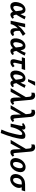

<svg xmlns="http://www.w3.org/2000/svg" viewBox="2248 -3000 1040 5577"><g transform="rotate(90 2768.5 -211.0)"><path d="M163 9Q106 9 76 -23.5Q46 -56 40.5 -109Q35 -162 49 -222Q65 -287 97 -333.5Q129 -380 172 -405Q215 -430 262 -430Q302 -430 326.5 -413Q351 -396 364.5 -368Q378 -340 384.5 -306Q391 -272 395 -237Q400 -195 405 -158.5Q410 -122 420 -99.5Q430 -77 450 -77Q459 -77 471 -81.5Q483 -86 494 -96L523 -55Q504 -31 470.5 -12Q437 7 405 7Q374 7 355 -11.5Q336 -30 325 -60Q314 -90 308.5 -126.5Q303 -163 299 -200Q294 -249 288 -283Q282 -317 272 -334.5Q262 -352 242 -352Q222 -352 206 -334Q190 -316 178.5 -285.5Q167 -255 159 -216Q150 -170 151.5 -139Q153 -108 165 -92Q177 -76 199 -76Q226 -76 255 -99Q284 -122 313 -160Q342 -198 369 -245.5Q396 -293 419 -342.5Q442 -392 460 -436L542 -406Q513 -351 481.5 -292.5Q450 -234 414.5 -180Q379 -126 340 -83.5Q301 -41 257 -16Q213 9 163 9Z M643 0Q655 -84 685.5 -147.5Q716 -211 759.5 -261Q803 -311 854.5 -352Q906 -393 961 -431L1021 -354Q987 -333 946.5 -309Q906 -285 864.5 -256Q823 -227 785.5 -190Q748 -153 720 -106.5Q692 -60 679 0ZM581 0 670 -421H774L664 0ZM899 7Q863 7 836 -14.5Q809 -36 800 -86Q791 -136 807 -223L881 -304Q871 -218 877 -170Q883 -122 899.5 -103Q916 -84 937 -84Q945 -84 955 -85.5Q965 -87 975.5 -91Q986 -95 995 -101L1027 -59Q995 -28 966 -10.5Q937 7 899 7Z M1217 9Q1160 9 1130 -23.5Q1100 -56 1094.5 -109Q1089 -162 1103 -222Q1119 -287 1151 -333.5Q1183 -380 1226 -405Q1269 -430 1316 -430Q1356 -430 1380.5 -413Q1405 -396 1418.5 -368Q1432 -340 1438.5 -306Q1445 -272 1449 -237Q1454 -195 1459 -158.5Q1464 -122 1474 -99.5Q1484 -77 1504 -77Q1513 -77 1525 -81.5Q1537 -86 1548 -96L1577 -55Q1558 -31 1524.5 -12Q1491 7 1459 7Q1428 7 1409 -11.5Q1390 -30 1379 -60Q1368 -90 1362.5 -126.5Q1357 -163 1353 -200Q1348 -249 1342 -283Q1336 -317 1326 -334.5Q1316 -352 1296 -352Q1276 -352 1260 -334Q1244 -316 1232.5 -285.5Q1221 -255 1213 -216Q1204 -170 1205.5 -139Q1207 -108 1219 -92Q1231 -76 1253 -76Q1280 -76 1309 -99Q1338 -122 1367 -160Q1396 -198 1423 -245.5Q1450 -293 1473 -342.5Q1496 -392 1514 -436L1596 -406Q1567 -351 1535.5 -292.5Q1504 -234 1468.5 -180Q1433 -126 1394 -83.5Q1355 -41 1311 -16Q1267 9 1217 9Z M1788 7Q1746 7 1726.5 -10Q1707 -27 1702.5 -51.5Q1698 -76 1701 -98.5Q1704 -121 1707 -132L1775 -411H1864L1806 -141Q1804 -132 1802.5 -116.5Q1801 -101 1805.5 -88Q1810 -75 1826 -75Q1840 -75 1858.5 -86Q1877 -97 1899 -113L1935 -64Q1902 -33 1867 -13Q1832 7 1788 7ZM1642 -325 1670 -416 2013 -421 1983 -320Z M2153 9Q2096 9 2066 -23.5Q2036 -56 2030.5 -109Q2025 -162 2039 -222Q2055 -287 2087 -333.5Q2119 -380 2162 -405Q2205 -430 2252 -430Q2292 -430 2316.5 -413Q2341 -396 2354.5 -368Q2368 -340 2374.5 -306Q2381 -272 2385 -237Q2390 -195 2395 -158.5Q2400 -122 2410 -99.5Q2420 -77 2440 -77Q2449 -77 2461 -81.5Q2473 -86 2484 -96L2513 -55Q2494 -31 2460.5 -12Q2427 7 2395 7Q2364 7 2345 -11.5Q2326 -30 2315 -60Q2304 -90 2298.5 -126.5Q2293 -163 2289 -200Q2284 -249 2278 -283Q2272 -317 2262 -334.5Q2252 -352 2232 -352Q2212 -352 2196 -334Q2180 -316 2168.5 -285.5Q2157 -255 2149 -216Q2140 -170 2141.5 -139Q2143 -108 2155 -92Q2167 -76 2189 -76Q2216 -76 2245 -99Q2274 -122 2303 -160Q2332 -198 2359 -245.5Q2386 -293 2409 -342.5Q2432 -392 2450 -436L2532 -406Q2503 -351 2471.5 -292.5Q2440 -234 2404.5 -180Q2369 -126 2330 -83.5Q2291 -41 2247 -16Q2203 9 2153 9ZM2279 -505 2354 -711H2469L2350 -505Z M2899 7Q2878 7 2859 -2.5Q2840 -12 2828.5 -37.5Q2817 -63 2815 -112L2806 -385L2790 -540Q2786 -578 2768.5 -592.5Q2751 -607 2719 -608Q2708 -609 2694 -607Q2680 -605 2671 -600L2674 -689Q2684 -697 2706.5 -704Q2729 -711 2755 -711Q2783 -711 2810 -699.5Q2837 -688 2856.5 -659Q2876 -630 2880 -577L2920 -132Q2923 -100 2931 -90.5Q2939 -81 2948 -81Q2957 -81 2970 -87Q2983 -93 2993 -103L3027 -59Q2995 -28 2966 -10.5Q2937 7 2899 7ZM2540 0 2821 -477 2837 -351 2647 0Z M3395 7Q3374 7 3355 -2.5Q3336 -12 3324.5 -37.5Q3313 -63 3311 -112L3302 -385L3286 -540Q3282 -578 3264.5 -592.5Q3247 -607 3215 -608Q3204 -609 3190 -607Q3176 -605 3167 -600L3170 -689Q3180 -697 3202.5 -704Q3225 -711 3251 -711Q3279 -711 3306 -699.5Q3333 -688 3352.5 -659Q3372 -630 3376 -577L3416 -132Q3419 -100 3427 -90.5Q3435 -81 3444 -81Q3453 -81 3466 -87Q3479 -93 3489 -103L3523 -59Q3491 -28 3462 -10.5Q3433 7 3395 7ZM3036 0 3317 -477 3333 -351 3143 0Z M3742 269Q3772 203 3792 150Q3812 97 3826.5 48.5Q3841 0 3853.5 -50Q3866 -100 3880 -160Q3895 -224 3899 -262.5Q3903 -301 3895 -319Q3887 -337 3867 -337Q3840 -337 3810.5 -309.5Q3781 -282 3753 -235Q3725 -188 3703 -127.5Q3681 -67 3670 0H3596Q3621 -111 3658 -191.5Q3695 -272 3739 -324.5Q3783 -377 3828.5 -402.5Q3874 -428 3917 -428Q3971 -428 3993 -403Q4015 -378 4013.5 -324Q4012 -270 3993 -182Q3980 -118 3960 -47Q3940 24 3911.5 107Q3883 190 3843 289ZM3570 0 3639 -320Q3641 -326 3640.5 -332Q3640 -338 3636.5 -342Q3633 -346 3623 -346Q3611 -346 3599.5 -340.5Q3588 -335 3579 -329L3555 -366Q3585 -395 3617.5 -411.5Q3650 -428 3681 -428Q3707 -428 3722.5 -416Q3738 -404 3742.5 -382Q3747 -360 3740 -329L3670 0Z M4402 7Q4381 7 4362 -2.5Q4343 -12 4331.5 -37.5Q4320 -63 4318 -112L4309 -385L4293 -540Q4289 -578 4271.5 -592.5Q4254 -607 4222 -608Q4211 -609 4197 -607Q4183 -605 4174 -600L4177 -689Q4187 -697 4209.5 -704Q4232 -711 4258 -711Q4286 -711 4313 -699.5Q4340 -688 4359.5 -659Q4379 -630 4383 -577L4423 -132Q4426 -100 4434 -90.5Q4442 -81 4451 -81Q4460 -81 4473 -87Q4486 -93 4496 -103L4530 -59Q4498 -28 4469 -10.5Q4440 7 4402 7ZM4043 0 4324 -477 4340 -351 4150 0Z M4716 13Q4658 13 4623 -14.5Q4588 -42 4576 -88.5Q4564 -135 4575 -191Q4588 -256 4624.5 -311.5Q4661 -367 4715 -400.5Q4769 -434 4833 -434Q4888 -434 4924 -408Q4960 -382 4973.5 -336.5Q4987 -291 4974 -231Q4961 -167 4924.5 -111.5Q4888 -56 4834.5 -21.5Q4781 13 4716 13ZM4743 -68Q4775 -68 4798.5 -91Q4822 -114 4838 -150Q4854 -186 4861 -224Q4872 -278 4859.5 -315.5Q4847 -353 4807 -353Q4779 -353 4755 -333.5Q4731 -314 4714 -279.5Q4697 -245 4688 -199Q4678 -141 4691.5 -104.5Q4705 -68 4743 -68Z M5181 13Q5123 13 5088 -14.5Q5053 -42 5041 -88.5Q5029 -135 5040 -191Q5053 -252 5089.5 -303.5Q5126 -355 5186 -386.5Q5246 -418 5327 -419L5537 -421L5507 -320Q5449 -322 5401.5 -322.5Q5354 -323 5302 -323Q5256 -323 5225.5 -307.5Q5195 -292 5177.5 -264Q5160 -236 5151 -199Q5141 -143 5154.5 -107Q5168 -71 5208 -71Q5240 -71 5264 -93.5Q5288 -116 5304.5 -151Q5321 -186 5328 -224Q5330 -232 5332 -250.5Q5334 -269 5336 -290Q5338 -311 5339 -329Q5340 -347 5339 -353L5403 -367Q5409 -347 5419.5 -325Q5430 -303 5436 -273.5Q5442 -244 5433 -200Q5426 -164 5404 -126.5Q5382 -89 5348.5 -57.5Q5315 -26 5272.5 -6.5Q5230 13 5181 13Z"/></g></svg>

Font: Ysabeau Infant
Style: Bold Italic
Weight: 700
Italic angle: -12°
Designer: Christian Thalmann (Catharsis Fonts)
Version: Version 2.001;gftools[0.9.30]; featfreeze: ss01,ss02,lnum